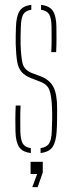

<svg xmlns="http://www.w3.org/2000/svg" viewBox="-20 -624 297 788"><path d="M146.5 4V-16Q171 -19.5 181.2 -34.8Q191.5 -50 192.5 -85Q193.5 -109 194 -134Q194.5 -159 193.5 -179Q192 -228.5 183.2 -253.2Q174.5 -278 144.5 -289L110.5 -302Q82 -313 68.5 -328.8Q55 -344.5 50.5 -371.2Q46 -398 44.5 -442Q44 -461.5 44.5 -478Q45 -494.5 45.5 -514Q47 -557 60.2 -578.5Q73.5 -600 108.5 -604V-584Q84.5 -580.5 75.5 -565Q66.5 -549.5 65.5 -514Q65 -493 64.5 -476.5Q64 -460 64.5 -442Q66 -394 72.2 -365.5Q78.5 -337 111.5 -324L146.5 -311Q182.5 -297.5 198.5 -268.2Q214.5 -239 214.5 -179Q214.5 -157.5 214.2 -132.2Q214 -107 212.5 -85Q210 -42.5 196 -21.2Q182 0 146.5 4ZM190.5 -410Q192 -441.5 191.8 -466.5Q191.5 -491.5 191.5 -514Q191 -549.5 181.8 -565Q172.5 -580.5 148.5 -584V-604Q184 -600 197.5 -578.5Q211 -557 211.5 -514Q211.5 -493 211.8 -467.8Q212 -442.5 210.5 -410ZM43.5 -85Q43 -107 43 -133Q43 -159 44.5 -191H64.5Q63 -159.5 63.2 -134Q63.5 -108.5 63.5 -85Q64.5 -50 73.5 -34.8Q82.5 -19.5 106.5 -16V4Q71.5 0 58 -21.2Q44.5 -42.5 43.5 -85ZM112.5 144 132.5 90H105.5V40H155.5V84L134.5 144Z"/></svg>

Font: Big Shoulders Stencil Display Thin
Style: Regular
Weight: 100
Designer: Patric King
Foundry: XO Type Co
Version: Version 1.000